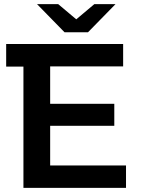

<svg xmlns="http://www.w3.org/2000/svg" viewBox="-20 -914 710 934"><path d="M593 -109V0H94V-590H10V-700H579V-591H224V-409H536V-302H224V-109ZM542 -894 408 -757H294L160 -894H263L351 -820L439 -894Z"/></svg>

Font: mBank SemiBold
Style: Regular
Weight: 600
Designer: Julieta Ulanovsky
Foundry: Julieta Ulanovsky
Version: Version 7.200